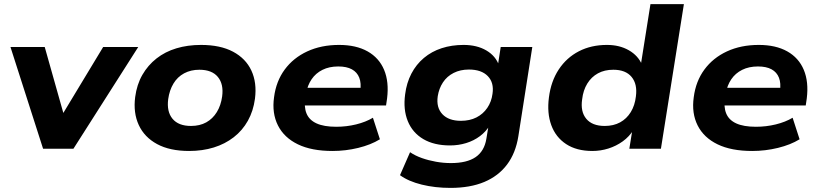

<svg xmlns="http://www.w3.org/2000/svg" viewBox="-20 -725 3992 936"><path d="M190 0 31 -496H198L297 -145H271L483 -496H654L338 0Z M902 11Q808 11 746 -22.5Q684 -56 656.5 -115.5Q629 -175 639 -252Q647 -313 674 -360Q701 -407 743 -440Q785 -473 840 -489.5Q895 -506 960 -506Q1054 -506 1116 -473Q1178 -440 1205.5 -381Q1233 -322 1223 -244Q1215 -184 1188.5 -136.5Q1162 -89 1119.5 -56Q1077 -23 1022 -6Q967 11 902 11ZM911 -111Q954 -111 985.5 -128.5Q1017 -146 1037 -178.5Q1057 -211 1063 -255Q1071 -315 1042 -350Q1013 -385 952 -385Q910 -385 877.5 -367.5Q845 -350 825.5 -317.5Q806 -285 800 -242Q792 -181 821 -146Q850 -111 911 -111Z M1601 11Q1499 11 1432 -21.5Q1365 -54 1335 -113.5Q1305 -173 1316 -251Q1326 -329 1368 -386Q1410 -443 1478 -474.5Q1546 -506 1633 -506Q1716 -506 1772 -474.5Q1828 -443 1852.5 -384.5Q1877 -326 1867 -245L1862 -211H1441L1454 -297H1756L1736 -280Q1742 -319 1731.5 -346Q1721 -373 1695.5 -387Q1670 -401 1629 -401Q1585 -401 1552 -384.5Q1519 -368 1499 -338.5Q1479 -309 1472 -269L1469 -251Q1461 -205 1474 -172.5Q1487 -140 1523 -123.5Q1559 -107 1619 -107Q1669 -107 1716 -118.5Q1763 -130 1798 -151L1832 -46Q1788 -19 1726.5 -4Q1665 11 1601 11Z M2176 191Q2101 191 2036 175Q1971 159 1930 129L1979 17Q2004 34 2036.5 45.5Q2069 57 2105.5 63.5Q2142 70 2178 70Q2256 70 2298.5 41Q2341 12 2351 -48L2362 -115H2368Q2350 -84 2320 -61.5Q2290 -39 2252.5 -27.5Q2215 -16 2174 -16Q2096 -16 2043.5 -47Q1991 -78 1968 -134.5Q1945 -191 1955 -265Q1962 -321 1985.5 -366Q2009 -411 2046.5 -442.5Q2084 -474 2133 -490Q2182 -506 2240 -506Q2305 -506 2351 -479Q2397 -452 2413 -405L2407 -406L2421 -496H2575L2507 -61Q2494 21 2452 77Q2410 133 2341 162Q2272 191 2176 191ZM2227 -136Q2270 -136 2302.5 -152.5Q2335 -169 2355.5 -199Q2376 -229 2381 -268Q2389 -322 2358 -354Q2327 -386 2266 -386Q2224 -386 2191.5 -369.5Q2159 -353 2139.5 -323.5Q2120 -294 2114 -256Q2106 -201 2136.5 -168.5Q2167 -136 2227 -136Z M2868 11Q2791 11 2740 -22.5Q2689 -56 2667.5 -115Q2646 -174 2656 -250Q2666 -329 2704 -386.5Q2742 -444 2802 -475Q2862 -506 2939 -506Q3000 -506 3045.5 -480Q3091 -454 3110 -409H3104L3151 -705H3314L3202 0H3048L3063 -93H3069Q3048 -59 3016 -36Q2984 -13 2946 -1Q2908 11 2868 11ZM2928 -111Q2971 -111 3003 -128.5Q3035 -146 3055 -178.5Q3075 -211 3080 -255Q3088 -315 3059 -350Q3030 -385 2970 -385Q2927 -385 2895 -367.5Q2863 -350 2843 -317.5Q2823 -285 2818 -241Q2809 -181 2838 -146Q2867 -111 2928 -111Z M3647 11Q3545 11 3478 -21.5Q3411 -54 3381 -113.5Q3351 -173 3362 -251Q3372 -329 3414 -386Q3456 -443 3524 -474.5Q3592 -506 3679 -506Q3762 -506 3818 -474.5Q3874 -443 3898.5 -384.5Q3923 -326 3913 -245L3908 -211H3487L3500 -297H3802L3782 -280Q3788 -319 3777.5 -346Q3767 -373 3741.5 -387Q3716 -401 3675 -401Q3631 -401 3598 -384.5Q3565 -368 3545 -338.5Q3525 -309 3518 -269L3515 -251Q3507 -205 3520 -172.5Q3533 -140 3569 -123.5Q3605 -107 3665 -107Q3715 -107 3762 -118.5Q3809 -130 3844 -151L3878 -46Q3834 -19 3772.5 -4Q3711 11 3647 11Z"/></svg>

Font: Nunito Sans 10pt SemiExpanded ExtraBold
Style: Italic
Weight: 800
Width: 6
Italic angle: -9°
Designer: Vernon Adams
Foundry: Vernon Adams
Version: Version 3.101;gftools[0.9.27]